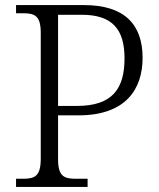

<svg xmlns="http://www.w3.org/2000/svg" viewBox="-20 -734 625 754"><path d="M43 0H324V-32H278C232 -32 208 -41 208 -109V-281H288C475 -281 540 -385 540 -507C540 -637 470 -714 310 -714H43V-682H70C117 -682 140 -672 140 -605V-111C140 -42 117 -32 70 -32H43ZM282 -318H208V-676H301C422 -676 469 -618 469 -505C469 -386 422 -318 282 -318Z"/></svg>

Font: Noto Serif Light
Style: Regular
Weight: 300
Designer: Monotype Design Team
Foundry: Monotype Imaging Inc.
Version: Version 2.013